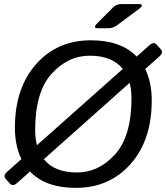

<svg xmlns="http://www.w3.org/2000/svg" viewBox="-20 -914 821 949"><path d="M463.9 -774.4Q436 -774.4 461.9 -800.3L537.6 -876Q555.7 -894 579.6 -894H662.1Q699.7 -894 665.5 -868.7L557.6 -788.6Q538.1 -774.4 515.6 -774.4ZM53.7 -283.2Q53.7 -478.5 158.2 -596.7Q262.7 -714.8 428.7 -714.8Q578.6 -714.8 655.3 -634.3L720.2 -691.9Q740.2 -709.5 754.9 -692.9L774.4 -670.9Q789.1 -654.3 769 -636.2L697.8 -572.8Q730 -507.3 730 -417Q730 -221.7 625.5 -103.5Q521 14.6 355 14.6Q204.6 14.6 128.4 -66.4L63 -8.3Q43 9.3 28.3 -7.3L8.8 -29.3Q-5.9 -45.9 14.2 -64L85.9 -127.9Q53.7 -192.9 53.7 -283.2ZM153.8 -271.5Q153.8 -230 162.6 -196.3L586.9 -573.2Q534.7 -638.7 423.3 -638.7Q315.9 -638.7 234.9 -549.1Q153.8 -459.5 153.8 -271.5ZM196.8 -127Q249 -61.5 360.4 -61.5Q467.8 -61.5 548.8 -151.1Q629.9 -240.7 629.9 -428.7Q629.9 -470.7 620.6 -504.4Z"/></svg>

Font: Istok Web
Style: Italic
Weight: 400
Italic angle: -13°
Designer: Andrey V. Panov
Foundry: Andrey V. Panov
Version: Version 1.0.2g